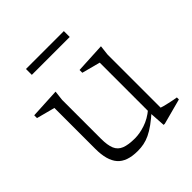

<svg xmlns="http://www.w3.org/2000/svg" viewBox="-172 -742 878 878"><g transform="rotate(-45 267.0 -303.5)"><path d="M144.5 -149Q144.5 -107 154.5 -83.2Q164.5 -59.5 189 -49.8Q213.5 -40 256 -40Q286.5 -40 322.2 -51.8Q358 -63.5 391.5 -91.5L403 -79.5Q372 -51.5 347.8 -34Q323.5 -16.5 303.2 -7Q283 2.5 264 6.2Q245 10 224 10Q154.5 10 124 -25Q93.5 -60 93.5 -134V-399L4.5 -422.5V-440.5L150 -448L144.5 -400ZM392 9 386.5 -75.5V-399L297.5 -422.5V-440.5L443.5 -448L438 -400V-56.5Q442.5 -54.5 453.2 -51.8Q464 -49 477.5 -46Q491 -43 503.2 -40.5Q515.5 -38 523.5 -37V-24L400 9ZM127.5 -579V-617H372.5V-579Z"/></g></svg>

Font: Newsreader 16pt Light
Style: Regular
Weight: 300
Designer: Hugues Gentile
Foundry: Production Type
Version: Version 1.003